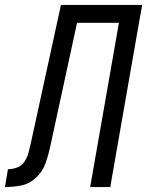

<svg xmlns="http://www.w3.org/2000/svg" viewBox="-69 -755 594 775"><path d="M-49 0 -37 -72Q-18 -72 0.5 -79Q19 -86 30 -103Q41 -120 46 -138Q51 -156 55 -175L177 -735H505L492 -663L376 0H295L411 -663H242L133 -160Q126 -127 114.5 -95Q103 -63 76.5 -38Q50 -13 17 -6.5Q-16 0 -49 0Z"/></svg>

Font: Iosevka SS08
Style: Italic
Weight: 400
Italic angle: -10°
Monospace: yes
Designer: Belleve Invis
Foundry: Belleve Invis
Version: 2.1.0; ttfautohint (v1.8.2)